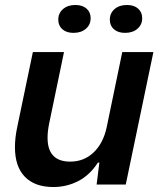

<svg xmlns="http://www.w3.org/2000/svg" viewBox="-20 -741 648 771"><path d="M40 -150Q40 -187 49 -230L112 -532H237L177 -243Q171 -213 171 -188Q171 -92 262 -92Q317 -92 355.5 -128.5Q394 -165 408 -228L471 -532H596L485 0H368L379 -88H373Q341 -38 294.5 -14Q248 10 194 10Q120 10 80 -31Q40 -72 40 -150ZM421 -662Q421 -688 440 -704.5Q459 -721 490 -721Q518 -721 534.5 -706.5Q551 -692 551 -668Q551 -642 532 -625.5Q513 -609 482 -609Q454 -609 437.5 -623.5Q421 -638 421 -662ZM214 -662Q214 -688 233 -704.5Q252 -721 283 -721Q311 -721 327.5 -706.5Q344 -692 344 -668Q344 -642 325 -625.5Q306 -609 275 -609Q247 -609 230.5 -623.5Q214 -638 214 -662Z"/></svg>

Font: Mona Sans SemiBold
Style: Italic
Weight: 600
Italic angle: -11.7°
Designer: Deni Anggara
Foundry: GitHub
Version: Version 2.000